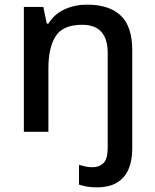

<svg xmlns="http://www.w3.org/2000/svg" viewBox="-20 -569 670 829"><path d="M397 240Q374 240 354.5 236.5Q335 233 321 228V143Q335 147 349 150Q363 153 380 153Q408 153 426.5 135.5Q445 118 445 69V-340Q445 -462 335 -462Q252 -462 220.5 -413Q189 -364 189 -273V0H83V-539H167L182 -467H189Q215 -509 259.5 -529Q304 -549 356 -549Q451 -549 501 -502Q551 -455 551 -352V74Q551 124 535 161.5Q519 199 485 219.5Q451 240 397 240Z"/></svg>

Font: Noto Sans Tangsa Medium
Style: Regular
Weight: 500
Version: Version 1.504